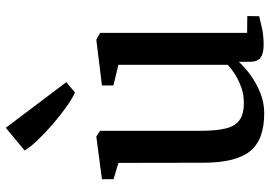

<svg xmlns="http://www.w3.org/2000/svg" viewBox="-152 -746 910 646"><g transform="rotate(-90 303.0 -423.0)"><path d="M474 9Q446.5 9 432.2 -1.2Q418 -11.5 418 -38V-74.5Q400.5 -55 373.5 -35.2Q346.5 -15.5 313.5 -2.2Q280.5 11 245 11Q155 11 116.8 -37.2Q78.5 -85.5 78.5 -194L78 -479.5L23 -496V-535L163 -553.5H168L186 -541V-199.5Q186 -150 193.8 -118.5Q201.5 -87 221.8 -72.2Q242 -57.5 279 -57.5Q308 -57.5 332.2 -66.2Q356.5 -75 375.8 -87.2Q395 -99.5 408 -111.5V-479.5L338.5 -496.5V-535L488.5 -553.5H494L515.5 -541V-46.5L572 -46L571.5 -6Q554.5 -1.5 530.2 3.8Q506 9 474 9ZM314 -626Q294 -635 266 -655Q238 -675 208.5 -700.2Q179 -725.5 155 -750.8Q131 -776 119.5 -795L196 -858.5L349.5 -655L315 -626Z"/></g></svg>

Font: Merriweather 48pt Medium
Style: Regular
Weight: 500
Version: Version 2.100